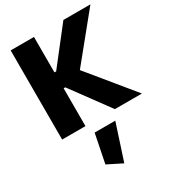

<svg xmlns="http://www.w3.org/2000/svg" viewBox="-255 -870 1232 1372"><g transform="rotate(-30 360.5 -183.5)"><path d="M282.7 72.8H453.1L356.4 369.1L235.4 308.6ZM491.7 -735.8H714.8L414.6 -366.7L714.8 0H491.7L262.7 -312H249V0H56.6V-735.8H249V-443.4H263.2Z"/></g></svg>

Font: Estedad-FD Black
Style: Regular
Weight: 900
Designer: Amin Abedi
Version: Version 7.3